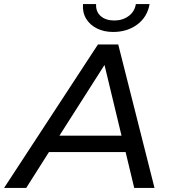

<svg xmlns="http://www.w3.org/2000/svg" viewBox="-74 -917 826 937"><path d="M-54 0 404 -700H503L680 0H581L539 -175H165L54 0ZM216 -255H519L436 -600ZM478 -761Q434 -761 399.5 -778Q365 -795 346.5 -825.5Q328 -856 331 -897H395Q393 -860 417.5 -838.5Q442 -817 484 -817Q524 -817 553.5 -838.5Q583 -860 589 -897H656Q645 -834 596 -797.5Q547 -761 478 -761Z"/></svg>

Font: Montserrat Medium
Style: Italic
Weight: 500
Italic angle: -11.3°
Designer: Julieta Ulanovsky
Foundry: Julieta Ulanovsky
Version: Version 9.000; ttfautohint (v1.8.4.7-5d5b)